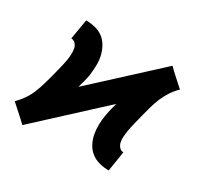

<svg xmlns="http://www.w3.org/2000/svg" viewBox="-139 -681 863 841"><g transform="rotate(30 293.0 -260.0)"><path d="M67 17 47 -2 -14 -57 -12 -59Q6 -77 20.5 -98.5Q35 -120 44 -143Q53 -166 60 -189.5Q67 -213 73 -236.5Q79 -260 85 -284Q91 -308 95 -331Q97 -345 97.5 -359Q98 -373 96 -386Q94 -399 85 -409Q76 -419 63 -419L80 -520Q104 -520 127.5 -514Q151 -508 168.5 -494Q186 -480 197 -459.5Q208 -439 213 -416Q218 -393 217 -368Q216 -343 213 -319Q210 -302 205.5 -285Q201 -268 196 -251L507 -537L526 -518L587 -463L585 -461Q567 -443 553 -421.5Q539 -400 529.5 -377Q520 -354 513.5 -330.5Q507 -307 501 -283.5Q495 -260 489 -236Q483 -212 479 -189Q477 -175 476 -161Q475 -147 477.5 -134Q480 -121 488.5 -111Q497 -101 510 -101L494 0Q470 0 446.5 -6Q423 -12 405 -26Q387 -40 376 -60.5Q365 -81 360.5 -104Q356 -127 356.5 -152Q357 -177 361 -201Q364 -218 368 -235Q372 -252 377 -269Z"/></g></svg>

Font: Iosevka Aile Oblique
Style: Bold
Weight: 700
Italic angle: -9°
Designer: Belleve Invis
Foundry: Belleve Invis
Version: Version 31.1.0; ttfautohint (v1.8.4)